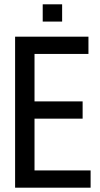

<svg xmlns="http://www.w3.org/2000/svg" viewBox="-20 -870 463 890"><path d="M50 0V-700H390V-620H140V-400H363V-320H140V-80H400V0ZM178 -770V-850H268V-770Z"/></svg>

Font: Tektur SemiCondensed
Style: Regular
Weight: 400
Width: 4
Designer: Adam Jagosz
Foundry: Adam Jagosz
Version: Version 1.005;gftools[0.9.30]